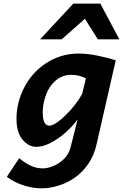

<svg xmlns="http://www.w3.org/2000/svg" viewBox="-20 -793 666 1040"><path d="M606.9 -466.3 503.4 -12.2Q489.3 50.3 457.5 95.7Q425.8 141.1 383.8 170.2Q341.8 199.2 295.2 213.1Q248.5 227.1 204.6 227.1Q154.3 227.1 103.5 209.7Q52.7 192.4 17.1 164.6L84 63.5Q112.3 87.9 144 103.5Q175.8 119.1 211.9 119.1Q237.8 119.1 269.3 106.2Q300.8 93.3 326.9 67.6Q353 42 362.3 4.9L400.4 -146.5Q372.6 -107.9 333.5 -73.7Q294.4 -39.6 253.2 -18.6Q211.9 2.4 176.8 2.4Q134.8 2.4 102.1 -36.6Q69.3 -75.7 69.3 -148.9Q69.3 -237.3 110.8 -318.1Q152.3 -398.9 225.6 -448.2Q263.7 -474.1 309.1 -488.5Q354.5 -502.9 406.2 -502.9Q454.1 -502.9 510.5 -491.2Q566.9 -479.5 606.9 -466.3ZM424.8 -283.7 445.3 -368.2Q430.2 -377 409.4 -382.3Q388.7 -387.7 364.7 -387.7Q338.4 -387.7 316.4 -378.2Q294.4 -368.7 277.3 -353Q244.6 -323.2 228 -276.4Q211.4 -229.5 211.4 -184.1Q211.4 -112.3 247.6 -112.3Q262.7 -112.3 286.1 -127.9Q309.6 -143.6 335.7 -169.2Q361.8 -194.8 385.5 -224.9Q409.2 -254.9 424.8 -283.7ZM626.5 -580.1H509.8L439.9 -691.4L314.5 -580.1H197.3L377 -773.4H523.4Z"/></svg>

Font: Andika
Style: Bold Italic
Weight: 700
Italic angle: -14°
Designer: Victor Gaultney, Annie Olsen, Julie Remington, Don Collingsworth, Eric Hays, Becca Hirsbrunner
Foundry: SIL International
Version: Version 6.101